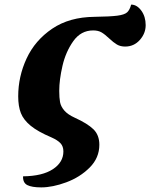

<svg xmlns="http://www.w3.org/2000/svg" viewBox="-20 -608 652 833"><path d="M80 157Q164 156 209.5 126Q255 96 255 49Q255 27 242.5 13.5Q230 0 203 -12Q144 -37 113 -62.5Q82 -88 70.5 -117.5Q59 -147 59 -190Q59 -276 95.5 -354.5Q132 -433 206.5 -483.5Q281 -534 390 -535Q458 -536 489 -540Q520 -544 531.5 -554.5Q543 -565 549 -588Q574 -588 593 -562Q612 -536 612 -499Q612 -463 586.5 -434.5Q561 -406 523 -406Q502 -406 487 -415Q472 -424 454 -441Q435 -459 420.5 -467.5Q406 -476 384 -476Q331 -476 298 -429.5Q265 -383 251 -322Q237 -261 237 -214Q237 -184 240.5 -165Q244 -146 259 -128.5Q274 -111 305 -97Q360 -72 385.5 -47Q411 -22 411 20Q411 77 369 119Q327 161 267.5 183Q208 205 159 205Q118 205 98.5 195Q79 185 80 157Z"/></svg>

Font: Noto Serif NarrowBlack
Style: Italic
Weight: 900
Width: 4
Italic angle: -12°
Designer: Monotype Design Team
Foundry: Monotype Imaging Inc.
Version: Version 1.001